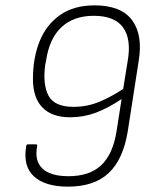

<svg xmlns="http://www.w3.org/2000/svg" viewBox="-20 -686 566 717"><path d="M234 11Q149 11 107 -27Q65 -65 78 -141Q79 -147 84 -147H114Q120 -147 119 -141Q108 -86 138 -57Q168 -28 236 -28Q314 -28 357.5 -68.5Q401 -109 415 -194L434 -316Q383 -282 337.5 -265Q292 -248 242 -248Q174 -248 138.5 -284.5Q103 -321 103 -391Q103 -470 128 -532Q153 -594 204.5 -630Q256 -666 333 -666Q432 -666 473 -611Q514 -556 498 -459L457 -195Q440 -91 386 -40Q332 11 234 11ZM255 -287Q305 -287 350 -305.5Q395 -324 440 -354L457 -459Q471 -540 439.5 -583.5Q408 -627 330 -627Q255 -627 209.5 -584.5Q164 -542 152 -459L149 -445Q139 -371 161 -329Q183 -287 255 -287Z"/></svg>

Font: Sofia Sans Semi Condensed ExtraLight
Style: Italic
Weight: 250
Italic angle: -9°
Version: Version 4.100